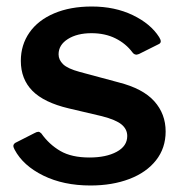

<svg xmlns="http://www.w3.org/2000/svg" viewBox="-20 -560 564 590"><path d="M261 -458Q217 -458 188.5 -440Q160 -422 160 -393Q160 -376 174 -362.5Q188 -349 225 -339L344 -307Q419 -288 454 -249Q489 -210 489 -156Q489 -105 459.5 -67.5Q430 -30 377.5 -10Q325 10 258 10Q175 10 113 -20.5Q51 -51 25 -100Q21 -108 21 -111Q21 -117 27 -121L86 -151Q93 -155 98 -155Q102 -155 107 -150Q131 -116 165.5 -96Q200 -76 255 -76Q306 -76 338.5 -93.5Q371 -111 371 -142Q371 -163 353.5 -177.5Q336 -192 293 -203L191 -227Q115 -245 79.5 -281Q44 -317 44 -373Q44 -422 70.5 -460Q97 -498 146.5 -519Q196 -540 262 -540Q333 -540 388 -513.5Q443 -487 469 -446Q474 -438 474 -433Q474 -428 469 -425L407 -394Q401 -392 400 -392Q392 -392 387 -399Q367 -426 335 -442Q303 -458 261 -458Z"/></svg>

Font: n
Style: Regular
Weight: 600
Designer: Pablo Impallari, Rodrigo Fuenzalida
Foundry: Impallari Type
Version: Version 1.002; ttfautohint (v1.5)